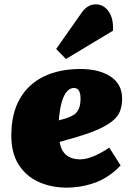

<svg xmlns="http://www.w3.org/2000/svg" viewBox="-20 -848 610 882"><path d="M349 -531Q436 -531 488.5 -496Q541 -461 541 -395Q541 -368 533.5 -343.5Q526 -319 504 -298.5Q482 -278 441.5 -258.5Q401 -239 334 -219L254 -196Q259 -165 273 -147.5Q287 -130 306.5 -123Q326 -116 346 -116Q368 -116 391.5 -123.5Q415 -131 438.5 -143.5Q462 -156 482 -170L534 -88Q506 -58 474 -37.5Q442 -17 408.5 -6Q375 5 344 9.5Q313 14 289 14Q215 14 157 -12.5Q99 -39 65.5 -92Q32 -145 32 -225Q32 -326 71 -394Q110 -462 181 -496.5Q252 -531 349 -531ZM350 -396Q350 -415 345.5 -425.5Q341 -436 334.5 -440Q328 -444 320 -444Q304 -444 290 -430.5Q276 -417 265.5 -385Q255 -353 250 -295L282 -304Q304 -311 319 -320.5Q334 -330 342 -348Q350 -366 350 -396ZM356 -791Q368 -808 384 -818Q400 -828 420 -828Q456 -828 479 -795.5Q502 -763 499 -707L283 -577L238 -623Z"/></svg>

Font: Literata Black
Style: Italic
Weight: 900
Italic angle: -2°
Designer: Latin by Veronika Burian and Jose Scaglione. Greek by Irene Vlachou. Cyrillic by Vera Evstafieva
Foundry: TypeTogether
Version: Version 3.002